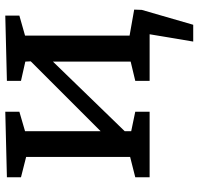

<svg xmlns="http://www.w3.org/2000/svg" viewBox="-32 -540 734 709"><g transform="rotate(-90 334.5 -186.0)"><path d="M557 -460V-74L653 -57L652 -29L597 161H535L562 0H390V-53L461 -70V-357L204 -92V-68L276 -53V0H34V-53L109 -72V-456L34 -475V-527L276 -533V-481L204 -460V-181L462 -439L461 -459L390 -475V-527L631 -533V-481Z"/></g></svg>

Font: Bitter Pro Medium
Style: Regular
Weight: 500
Designer: Sol Matas, and Bitter project Authors
Foundry: Sol Matas
Version: Version 1.010